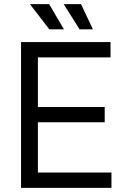

<svg xmlns="http://www.w3.org/2000/svg" viewBox="-20 -902 604 922"><path d="M515.2 0H81V-700H510.8V-626.5H162V-388.2H482.8V-314.8H162V-73.5H515.2ZM287.2 -761H217L123.8 -882H216.2ZM426.2 -761H362.2L286 -882H369.2Z"/></svg>

Font: Space Grotesk Variable Light
Style: Regular
Weight: 300
Designer: Florian Karsten
Foundry: Florian Karsten
Version: Version 2.000